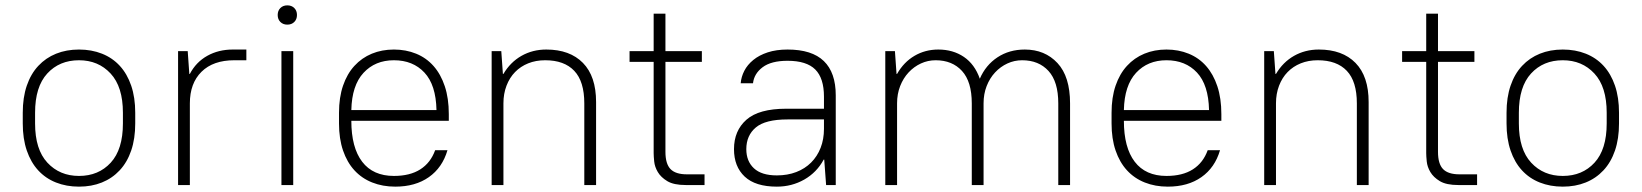

<svg xmlns="http://www.w3.org/2000/svg" viewBox="-20 -691 6131 717"><path d="M275 6Q228 6 189 -9.5Q150 -25 122.5 -55Q95 -85 80 -129Q65 -173 65 -230V-270Q65 -327 80 -371Q95 -415 123 -445Q151 -475 189.5 -490.5Q228 -506 275 -506Q322 -506 361 -490.5Q400 -475 427.5 -445Q455 -415 470 -371Q485 -327 485 -270V-230Q485 -173 470 -129Q455 -85 427 -55Q399 -25 360.5 -9.5Q322 6 275 6ZM275 -34Q348 -34 393.5 -83.5Q439 -133 439 -230V-270Q439 -367 393 -416.5Q347 -466 275 -466Q202 -466 156.5 -416.5Q111 -367 111 -270V-230Q111 -133 157 -83.5Q203 -34 275 -34Z M645 -500H681L687 -415H689Q712 -459 754 -482.5Q796 -506 849 -506H900V-466H855Q776 -466 732.5 -423Q689 -380 689 -305V0H645Z M1031 -500H1075V0H1031ZM1053 -599Q1037 -599 1027 -609Q1017 -619 1017 -635Q1017 -651 1027 -661Q1037 -671 1053 -671Q1069 -671 1079 -661Q1089 -651 1089 -635Q1089 -619 1079 -609Q1069 -599 1053 -599Z M1456 6Q1409 6 1370 -9.5Q1331 -25 1303.5 -55Q1276 -85 1261 -129Q1246 -173 1246 -230V-270Q1246 -327 1261 -371Q1276 -415 1303.5 -445Q1331 -475 1368.5 -490.5Q1406 -506 1451 -506Q1496 -506 1534 -490.5Q1572 -475 1599 -444.5Q1626 -414 1641 -369Q1656 -324 1656 -265V-240H1292Q1292 -140 1332.5 -87Q1373 -34 1451 -34Q1511 -34 1549.5 -58.5Q1588 -83 1605 -130H1651Q1632 -65 1581.5 -29.5Q1531 6 1456 6ZM1451 -466Q1381 -466 1337.5 -419Q1294 -372 1292 -280H1610Q1608 -374 1565 -420Q1522 -466 1451 -466Z M1816 -500H1852L1858 -415H1860Q1886 -459 1927.5 -482.5Q1969 -506 2020 -506Q2108 -506 2157 -456Q2206 -406 2206 -310V0H2162V-305Q2162 -387 2124.5 -426.5Q2087 -466 2016 -466Q1981 -466 1952.5 -454.5Q1924 -443 1903.5 -422Q1883 -401 1871.5 -371Q1860 -341 1860 -305V0H1816Z M2541 0Q2496 0 2472 -14.5Q2448 -29 2436.5 -48.5Q2425 -68 2423 -88Q2421 -108 2421 -119V-460H2331V-500H2421V-640H2465V-500H2601V-460H2465V-124Q2465 -79 2484 -59.5Q2503 -40 2545 -40H2611V0H2541Z M2881 6Q2801 6 2761 -31.5Q2721 -69 2721 -134Q2721 -203 2767.5 -244Q2814 -285 2916 -285H3057V-330Q3057 -399 3024.5 -431.5Q2992 -464 2921 -464Q2860 -464 2828 -440Q2796 -416 2792 -380H2746Q2748 -404 2759.5 -426.5Q2771 -449 2793 -467Q2815 -485 2847 -495.5Q2879 -506 2921 -506Q3012 -506 3056.5 -463Q3101 -420 3101 -335V0H3065L3058 -95H3056Q3030 -47 2983.5 -20.5Q2937 6 2881 6ZM2881 -36Q2921 -36 2953.5 -48.5Q2986 -61 3009 -84Q3032 -107 3044.5 -139Q3057 -171 3057 -210V-245H2921Q2838 -245 2802.5 -215Q2767 -185 2767 -134Q2767 -89 2795.5 -62.5Q2824 -36 2881 -36Z M3286 -500H3322L3328 -415H3330Q3355 -459 3395 -482.5Q3435 -506 3484 -506Q3539 -506 3579.5 -478.5Q3620 -451 3639 -397Q3661 -448 3705 -477Q3749 -506 3807 -506Q3882 -506 3929 -455.5Q3976 -405 3976 -305V0H3932V-305Q3932 -386 3895.5 -426Q3859 -466 3797 -466Q3768 -466 3742 -454Q3716 -442 3696 -420.5Q3676 -399 3664.5 -369.5Q3653 -340 3653 -305V0H3609V-305Q3609 -386 3572.5 -426Q3536 -466 3474 -466Q3445 -466 3419 -454Q3393 -442 3373 -420.5Q3353 -399 3341.5 -369.5Q3330 -340 3330 -305V0H3286Z M4341 6Q4294 6 4255 -9.5Q4216 -25 4188.5 -55Q4161 -85 4146 -129Q4131 -173 4131 -230V-270Q4131 -327 4146 -371Q4161 -415 4188.5 -445Q4216 -475 4253.5 -490.5Q4291 -506 4336 -506Q4381 -506 4419 -490.5Q4457 -475 4484 -444.5Q4511 -414 4526 -369Q4541 -324 4541 -265V-240H4177Q4177 -140 4217.5 -87Q4258 -34 4336 -34Q4396 -34 4434.5 -58.5Q4473 -83 4490 -130H4536Q4517 -65 4466.5 -29.5Q4416 6 4341 6ZM4336 -466Q4266 -466 4222.5 -419Q4179 -372 4177 -280H4495Q4493 -374 4450 -420Q4407 -466 4336 -466Z M4701 -500H4737L4743 -415H4745Q4771 -459 4812.5 -482.5Q4854 -506 4905 -506Q4993 -506 5042 -456Q5091 -406 5091 -310V0H5047V-305Q5047 -387 5009.5 -426.5Q4972 -466 4901 -466Q4866 -466 4837.5 -454.5Q4809 -443 4788.5 -422Q4768 -401 4756.5 -371Q4745 -341 4745 -305V0H4701Z M5426 0Q5381 0 5357 -14.5Q5333 -29 5321.5 -48.5Q5310 -68 5308 -88Q5306 -108 5306 -119V-460H5216V-500H5306V-640H5350V-500H5486V-460H5350V-124Q5350 -79 5369 -59.5Q5388 -40 5430 -40H5496V0H5426Z M5816 6Q5769 6 5730 -9.5Q5691 -25 5663.5 -55Q5636 -85 5621 -129Q5606 -173 5606 -230V-270Q5606 -327 5621 -371Q5636 -415 5664 -445Q5692 -475 5730.5 -490.5Q5769 -506 5816 -506Q5863 -506 5902 -490.5Q5941 -475 5968.5 -445Q5996 -415 6011 -371Q6026 -327 6026 -270V-230Q6026 -173 6011 -129Q5996 -85 5968 -55Q5940 -25 5901.5 -9.5Q5863 6 5816 6ZM5816 -34Q5889 -34 5934.5 -83.5Q5980 -133 5980 -230V-270Q5980 -367 5934 -416.5Q5888 -466 5816 -466Q5743 -466 5697.5 -416.5Q5652 -367 5652 -270V-230Q5652 -133 5698 -83.5Q5744 -34 5816 -34Z"/></svg>

Font: PT Root UI Light
Style: Regular
Weight: 300
Designer: Vitaly Kuzmin
Foundry: ParaType Ltd.
Version: Version 2.000G